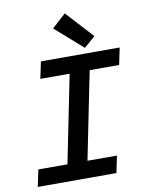

<svg xmlns="http://www.w3.org/2000/svg" viewBox="-95 -952 791 1020"><g transform="rotate(-10 300.0 -441.5)"><path d="M25 0 44 -91H201L296 -563H138L157 -654H582L563 -563H404L309 -91H468L449 0ZM400 -684 251 -815 326 -883 460 -737Z"/></g></svg>

Font: Source Code Pro SemiBold
Style: Italic
Weight: 600
Italic angle: -11°
Monospace: yes
Designer: Paul D. Hunt, Teo Tuominen
Foundry: Adobe Systems Incorporated
Version: Version 1.016;hotconv 1.0.116;makeotfexe 2.5.65601